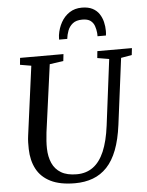

<svg xmlns="http://www.w3.org/2000/svg" viewBox="-64 -1053 854 1115"><g transform="rotate(-5 362.5 -496.0)"><path d="M657.5 -692 608 -306Q597 -221 573.8 -160.5Q550.5 -100 515 -62.5Q479.5 -25 432.5 -7.5Q385.5 10 328 10Q241 10 186 -17.5Q131 -45 104.8 -94.8Q78.5 -144.5 77 -211Q76.5 -229.5 77 -249.5Q77.5 -269.5 80.5 -290.5L134 -692L69 -703L73 -743H326L321.5 -703L241.5 -691.5L188 -298.5Q185 -272 183.5 -248.8Q182 -225.5 182.5 -205.5Q183.5 -157 200 -119.8Q216.5 -82.5 251.2 -61.8Q286 -41 342.5 -41Q397.5 -41 437.5 -70Q477.5 -99 502.8 -158Q528 -217 539.5 -307L588 -691.5L519.5 -703L523.5 -743H725L720.5 -703ZM455.5 -1002.5Q492.5 -1002.5 517.2 -989.8Q542 -977 556.2 -955.5Q570.5 -934 576.8 -908Q583 -882 583 -856Q583 -848.5 582.5 -841.8Q582 -835 581 -829H532Q532 -833.5 532 -838.2Q532 -843 531.5 -849Q529.5 -870 522.8 -889.2Q516 -908.5 499.8 -920.8Q483.5 -933 452 -933Q416.5 -933 396.2 -916.8Q376 -900.5 367 -876.5Q358 -852.5 355.5 -829H308Q308 -836 308.5 -842.2Q309 -848.5 309.5 -855Q315.5 -895.5 334.2 -929Q353 -962.5 383.5 -982.5Q414 -1002.5 455.5 -1002.5Z"/></g></svg>

Font: Merriweather 36pt
Style: Italic
Weight: 400
Italic angle: -7.8°
Version: Version 2.101